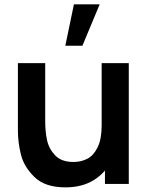

<svg xmlns="http://www.w3.org/2000/svg" viewBox="-20 -822 666 858"><path d="M310.3 -802.5 271.9 -617.5H348.2L425.4 -802.5ZM272.3 15.3Q181.8 15.3 134.7 -30.3Q87.5 -75.8 73.8 -130.5Q60 -185.2 60 -238.5V-540H182V-279.8Q182 -233 190.5 -194.7Q198.9 -156.3 227 -127.2Q255 -98.2 308.2 -98.2Q342.8 -98.2 370.7 -112.8Q398.5 -127.3 416.4 -164Q434.3 -200.7 434.3 -262.5L505.8 -231.8Q505.8 -162.1 478.8 -106Q451.8 -49.8 399.2 -17.2Q346.5 15.3 272.3 15.3ZM449 0V-167.5H434.3V-540H555.5V0Z"/></svg>

Font: Hauora
Style: Regular
Weight: 400
Designer: Wayne Shih
Foundry: WCYS
Version: Version 1.001